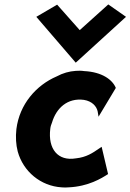

<svg xmlns="http://www.w3.org/2000/svg" viewBox="-20 -824 589 867"><path d="M144 -748 322 -541 549 -748 469 -804 340 -688 238 -803ZM421 -321 425 -297 503 -427C488 -464 441 -499 360 -503C348 -505 334 -505 322 -504C292 -502 264 -494 236 -479C143 -439 68 -353 54 -241C50 -205 52 -171 60 -140C85 -49 164 16 258 22C268 23 280 23 290 22C379 18 439 -19 468 -38L439 -161L427 -153C398 -133 370 -114 323 -109C241 -95 196 -152 207 -242C208 -252 211 -262 215 -271C234 -335 284 -383 359 -373C396 -367 416 -344 421 -321Z"/></svg>

Font: Bluebird
Style: SfBdNrwObl
Weight: 700
Designer: Jasper
Foundry: Cannot Into Space Fonts
Version: Version 0.98